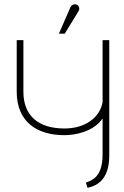

<svg xmlns="http://www.w3.org/2000/svg" viewBox="-20 -892 592 919"><path d="M399 7C471 -8 503 -61 503 -149V-700H471V-403C458 -329 387 -277 289 -277C160 -277 92 -341 92 -453V-700H60V-453C60 -312 153 -245 289 -245C338 -245 428 -261 471 -325V-152C471 -43 418 -28 391 -18ZM290 -731 355 -837C363 -849 360 -865 346 -870C333 -875 321 -867 316 -855L262 -731Z"/></svg>

Font: Advent Pro
Style: ExtraLight
Weight: 250
Designer: Andreas Kalpakidis
Foundry: Andreas Kalpakidis
Version: Version 2.002 2007